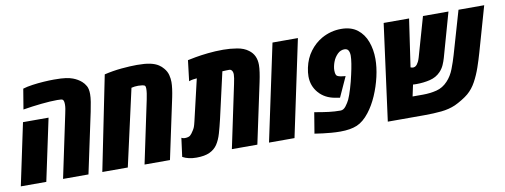

<svg xmlns="http://www.w3.org/2000/svg" viewBox="-66 -931 3250 1235"><g transform="rotate(-10 1559.0 -313.0)"><path d="M265.6 0 352.1 -409.7Q356 -426.8 358.4 -441.7Q360.8 -456.5 360.8 -469.7Q360.8 -496.6 351.1 -502.4Q344.7 -506.3 316.4 -506.3Q272.9 -506.3 212.2 -500Q151.4 -493.7 92.3 -483.9L114.3 -616.2Q140.6 -624.5 177.2 -629.6Q213.9 -634.8 251.7 -637.2Q289.6 -639.6 318.4 -639.6Q369.1 -639.6 396.2 -635.5Q423.3 -631.3 440.9 -624.5Q472.2 -612.8 495.6 -592.3Q509.8 -580.1 520.8 -560.8Q531.7 -541.5 531.7 -506.8Q531.7 -485.8 527.1 -456.8Q522.5 -427.7 515.6 -394.5L431.6 0ZM-10.3 0 75.2 -404.3H242.2L156.2 0Z M522 0 646.5 -615.7Q701.7 -628.9 759.5 -634.3Q817.4 -639.6 860.4 -639.6Q912.6 -639.6 945.8 -632.6Q979 -625.5 1000.5 -611.3Q1017.6 -600.1 1030.3 -584.5Q1048.3 -563.5 1054.4 -539.3Q1060.5 -515.1 1060.5 -493.2Q1060.5 -473.6 1057.1 -448Q1053.7 -422.4 1047.9 -394.5L963.9 0H797.9L884.3 -409.7Q888.7 -430.2 891.1 -447.5Q893.6 -464.8 893.6 -479Q893.6 -482.4 892.8 -488Q892.1 -493.7 890.1 -496.6Q886.2 -502.4 872.1 -504.4Q857.9 -506.3 845.2 -506.3Q821.3 -506.3 800.8 -501L688.5 0Z M1135.3 14.2Q1082 14.2 1044.9 -6.3L1061 -128.4Q1070.3 -122.6 1083 -122.6Q1107.4 -123 1118.2 -132.1Q1128.9 -141.1 1142.1 -163.1Q1147.5 -171.4 1151.9 -182.1Q1156.2 -192.9 1162.1 -218.3L1225.1 -487.8Q1212.4 -486.8 1199.5 -484.9Q1186.5 -482.9 1173.3 -478L1189.5 -612.8Q1206.1 -616.7 1241.5 -623Q1276.9 -629.4 1324.2 -634.5Q1371.6 -639.6 1423.8 -639.6Q1468.8 -639.6 1513.9 -632.1Q1559.1 -624.5 1587.4 -602.5Q1633.8 -568.8 1633.8 -503.9Q1633.8 -482.9 1629.6 -454.6Q1625.5 -426.3 1618.7 -394.5L1534.7 0H1368.2L1454.6 -409.7Q1463.9 -452.1 1463.9 -470.7Q1463.9 -487.3 1457 -496.6Q1450.7 -505.4 1440.4 -505.4Q1437.5 -505.4 1421.9 -505.1Q1406.2 -504.9 1395 -503.9L1326.7 -203.6Q1314.9 -153.3 1303.2 -113Q1291.5 -72.8 1272.7 -44.4Q1253.9 -16.1 1221.2 -1Q1188.5 14.2 1135.3 14.2Z M1610.8 0 1744.6 -629.9H1910.6L1777.3 0Z M2075.7 9.8Q2046.4 9.8 2016.8 7.3Q1987.3 4.9 1964.8 2Q1942.4 -1 1932.6 -2.4L1908.7 -5.9L1931.2 -142.1Q1986.3 -132.3 2023.9 -127.7Q2061.5 -123 2100.1 -123Q2119.6 -123 2135.3 -143.6Q2150.9 -164.1 2160.2 -183.6Q2171.4 -208 2184.3 -251Q2197.3 -293.9 2207 -338.9Q2215.3 -375 2220.5 -407.5Q2225.6 -439.9 2225.6 -459.5Q2225.6 -480 2218.3 -493.4Q2210.9 -506.8 2191.4 -506.8Q2180.7 -506.8 2168.9 -502.2Q2157.2 -497.6 2147 -487.3Q2137.7 -478 2129.6 -466.1Q2121.6 -454.1 2115.7 -438Q2111.3 -426.3 2108.2 -412.1Q2105 -397.9 2105 -385.3Q2105 -355.5 2115.5 -347.9Q2126 -340.3 2155.3 -337.4L2170.4 -335.9L2110.8 -205.1L2081.1 -210Q2014.2 -221.2 1974.4 -266.8Q1934.6 -312.5 1934.6 -375Q1934.6 -400.4 1940.9 -430.7Q1953.6 -491.2 1987.1 -535.6Q2020.5 -580.1 2065.9 -606Q2126 -639.6 2193.8 -639.6Q2258.3 -639.6 2299.1 -608.4Q2339.8 -577.1 2359.1 -525.1Q2378.4 -473.1 2378.4 -411.6Q2378.4 -357.9 2364.3 -296.1Q2350.1 -234.4 2325 -176.5Q2299.8 -118.7 2266.6 -76.2Q2228 -26.4 2185.1 -8.3Q2142.1 9.8 2075.7 9.8Z M2386.7 0 2470.7 -629.9H2636.7L2591.3 -318.4Q2602.1 -314.5 2607.9 -314.5Q2611.3 -314.5 2618.2 -316.7Q2625 -318.8 2632.8 -327.6Q2638.2 -334.5 2643.6 -344.7Q2648.9 -355 2653.8 -371.6L2727.5 -629.9H2894L2812.5 -340.8Q2806.6 -319.8 2796.6 -297.1Q2786.6 -274.4 2769 -255.9Q2740.7 -226.1 2698.5 -216.1Q2656.2 -206.1 2611.3 -206.1Q2604 -206.1 2598.4 -206.3Q2592.8 -206.5 2587.9 -207L2571.8 -131.8H2639.6Q2687 -131.8 2729 -142.3Q2771 -152.8 2802.7 -187Q2831.5 -217.3 2848.6 -261.5Q2865.7 -305.7 2877.9 -348.1L2959.5 -629.9H3127.4L3043.5 -335.4Q3030.8 -290.5 3014.4 -242.9Q2998 -195.3 2975.3 -153.6Q2952.6 -111.8 2919.9 -84Q2903.3 -69.8 2877.2 -54Q2851.1 -38.1 2829.6 -28.3Q2788.1 -10.3 2737.5 -5.1Q2687 0 2624 0Z"/></g></svg>

Font: Open Sans Condensed ExtraBold
Style: Italic
Weight: 800
Width: 3
Italic angle: -12°
Designer: Monotype Design Team
Foundry: Monotype Imaging Inc.
Version: Version 3.003; ttfautohint (v1.8.4)